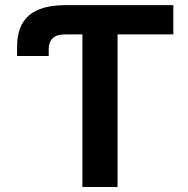

<svg xmlns="http://www.w3.org/2000/svg" viewBox="-20 -748 752 768"><path d="M241.2 -610.4H309.6V0H450.2V-610.4H673.3V-727.5H244.6C110.4 -727.5 48.3 -674.3 48.3 -559.6V-523.9H174.8V-548.8C174.8 -590.8 196.3 -610.4 241.2 -610.4Z"/></svg>

Font: Raveo SemiBold
Style: Regular
Weight: 600
Designer: Jakub Foglar, Rasmus Andersson (Inter)
Foundry: Jakubfoglar.com
Version: Version 1.100;Glyphs 3.2.3 (3260)